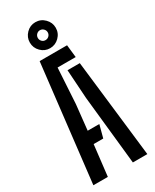

<svg xmlns="http://www.w3.org/2000/svg" viewBox="-253 -1078 925 1143"><g transform="rotate(-30 210.0 -507.0)"><path d="M24.5 0 117 -800H305.5L315 -713.5H190.5L176 -471L157.5 -298H237.5L214.5 -211.5H148.5L124 0ZM296 0 246.5 -472 233.5 -670H318L395.5 0ZM210 -835Q174 -835 147.8 -861.2Q121.5 -887.5 121.5 -924.5Q121.5 -960.5 147.5 -987Q173.5 -1013.5 210 -1013.5Q247 -1013.5 273.2 -987Q299.5 -960.5 299.5 -924.5Q299.5 -887.5 273 -861.2Q246.5 -835 210 -835ZM210 -890.5Q224.5 -890.5 234.5 -900.5Q244.5 -910.5 244.5 -924.5Q244.5 -938.5 234.2 -948.5Q224 -958.5 210 -958.5Q196.5 -958.5 186.5 -948.5Q176.5 -938.5 176.5 -924.5Q176.5 -910.5 186.2 -900.5Q196 -890.5 210 -890.5Z"/></g></svg>

Font: Big Shoulders Stencil Text SemiBold
Style: Regular
Weight: 600
Designer: Patric King
Foundry: XO Type Co
Version: Version 1.000